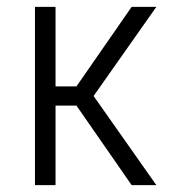

<svg xmlns="http://www.w3.org/2000/svg" viewBox="-20 -540 540 560"><path d="M82 0V-520H142V-288H203L364 -520H436L253 -260L436 0H364L203 -232H142V0Z"/></svg>

Font: Iosevka Term Curly Light
Style: Regular
Weight: 300
Designer: Belleve Invis
Foundry: Belleve Invis
Version: Version 32.3.0